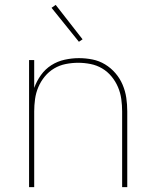

<svg xmlns="http://www.w3.org/2000/svg" viewBox="-20 -766 640 786"><path d="M99 0V-520H120V-406Q130 -434 147.5 -458.5Q165 -483 190 -499Q215 -515 244.5 -521.5Q274 -528 303 -528Q331 -528 358.5 -522.5Q386 -517 410 -502.5Q434 -488 452.5 -466.5Q471 -445 482 -419Q493 -393 497 -365.5Q501 -338 501 -310V0H480V-310Q480 -335 476.5 -360.5Q473 -386 463 -409.5Q453 -433 436.5 -453Q420 -473 398 -486Q376 -499 350.5 -504Q325 -509 300 -509Q275 -509 249.5 -504Q224 -499 202 -486Q180 -473 163.5 -453Q147 -433 137 -409.5Q127 -386 123.5 -360.5Q120 -335 120 -310V0ZM303 -595 191 -734 208 -746 318 -605Z"/></svg>

Font: Iosevka Thin Extended
Style: Regular
Weight: 100
Width: 7
Monospace: yes
Designer: Belleve Invis
Foundry: Belleve Invis
Version: Version 32.5.0; ttfautohint (v1.8.4)